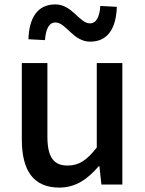

<svg xmlns="http://www.w3.org/2000/svg" viewBox="-20 -837 660 871"><path d="M249 14C324 14 378 -25 428 -83H431L440 0H535V-551H419V-168C374 -110 338 -86 287 -86C223 -86 195 -124 195 -218V-551H79V-204C79 -64 131 14 249 14ZM389 -648C470 -648 507 -710 510 -806L435 -810C432 -761 417 -731 388 -731C340 -731 308 -817 231 -817C150 -817 112 -756 109 -659L184 -655C188 -706 202 -735 232 -735C279 -735 312 -648 389 -648Z"/></svg>

Font: Noto Sans CJK HK Medium
Style: Regular
Weight: 500
Designer: Ryoko NISHIZUKA 西塚涼子 (kana, bopomofo & ideographs); Paul D. Hunt (Latin, Greek & Cyrillic); Sandoll Communications 산돌커뮤니
Foundry: Adobe
Version: Version 2.004;hotconv 1.0.118;makeotfexe 2.5.65603